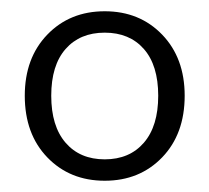

<svg xmlns="http://www.w3.org/2000/svg" viewBox="-20 -733 372 341"><path d="M24 -563Q24 -630 64 -671.5Q104 -713 166 -713Q228 -713 268 -671.5Q308 -630 308 -563Q308 -495 268 -453.5Q228 -412 166 -412Q104 -412 64 -453.5Q24 -495 24 -563ZM261 -563Q261 -617 235.5 -646Q210 -675 166 -675Q122 -675 96.5 -646Q71 -617 71 -563Q71 -509 96.5 -479.5Q122 -450 166 -450Q210 -450 235.5 -479.5Q261 -509 261 -563Z"/></svg>

Font: SN Pro Light
Style: Regular
Weight: 300
Designer: Tobias Whetton
Foundry: Supernotes
Version: Version 1.002